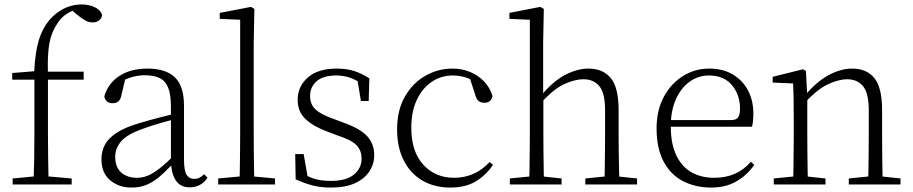

<svg xmlns="http://www.w3.org/2000/svg" viewBox="-20 -831 4113 865"><path d="M37 0V-27L154 -38H176L303 -27V0ZM131 0Q133 -56 134 -113Q135 -170 135 -226V-472H35V-502L158 -512L134 -500V-504Q138 -600 158 -659.5Q178 -719 219 -758Q248 -785 280.5 -798Q313 -811 347 -811Q381 -811 407 -798.5Q433 -786 440 -764Q439 -750 427.5 -740Q416 -730 397 -730Q380 -730 364 -739Q348 -748 327 -765L299 -789V-798H338V-789Q308 -787 281 -769Q254 -751 237 -723Q221 -699 211 -669.5Q201 -640 197.5 -596Q194 -552 196 -485V-226Q196 -170 197 -113Q198 -56 199 0ZM166 -472V-508H357V-472Z M573 14Q515 14 476 -19Q437 -52 437 -114Q437 -151 453.5 -180.5Q470 -210 507.5 -234Q545 -258 607 -276Q650 -289 694.5 -300.5Q739 -312 779 -321V-297Q739 -287 697.5 -275Q656 -263 619 -249Q552 -225 525.5 -194Q499 -163 499 -125Q499 -78 526 -54Q553 -30 597 -30Q622 -30 645.5 -39.5Q669 -49 698.5 -72Q728 -95 768 -134L774 -89H755Q723 -55 695 -32Q667 -9 638 2.5Q609 14 573 14ZM835 13Q793 13 772.5 -17.5Q752 -48 750 -102V-106V-350Q750 -407 737 -437.5Q724 -468 698 -480Q672 -492 632 -492Q602 -492 572 -483Q542 -474 510 -454L546 -482L527 -402Q523 -382 513 -374Q503 -366 487 -366Q456 -366 450 -397Q467 -456 518 -489Q569 -522 645 -522Q727 -522 768 -482.5Q809 -443 809 -354V-113Q809 -61 821 -43Q833 -25 855 -25Q868 -25 878 -30Q888 -35 900 -46L915 -30Q900 -8 879.5 2.5Q859 13 835 13Z M963 0V-27L1082 -38H1101L1219 -27V0ZM1059 0Q1060 -30 1060.5 -69Q1061 -108 1061.5 -149.5Q1062 -191 1062 -226V-742L970 -746V-773L1111 -800L1126 -791L1123 -637V-226Q1123 -191 1123.5 -149.5Q1124 -108 1124.5 -69Q1125 -30 1126 0Z M1471 14Q1425 14 1388.5 4.5Q1352 -5 1312 -23L1310 -137H1348L1369 -17L1337 -18V-54Q1364 -36 1395 -26Q1426 -16 1471 -16Q1540 -16 1574.5 -44.5Q1609 -73 1609 -116Q1609 -154 1585.5 -177.5Q1562 -201 1500 -221L1450 -240Q1391 -262 1356 -295Q1321 -328 1321 -382Q1321 -441 1366.5 -481.5Q1412 -522 1497 -522Q1541 -522 1574.5 -511.5Q1608 -501 1644 -478L1641 -376H1606L1588 -485L1615 -483V-450Q1584 -472 1555 -481.5Q1526 -491 1496 -491Q1436 -491 1406.5 -465Q1377 -439 1377 -399Q1377 -360 1402 -337.5Q1427 -315 1481 -296L1529 -278Q1604 -251 1635 -216.5Q1666 -182 1666 -132Q1666 -93 1644.5 -59.5Q1623 -26 1580 -6Q1537 14 1471 14Z M2009 14Q1937 14 1883 -17.5Q1829 -49 1799 -108Q1769 -167 1769 -248Q1769 -335 1804.5 -396.5Q1840 -458 1897 -490Q1954 -522 2019 -522Q2061 -522 2097.5 -507Q2134 -492 2160.5 -464.5Q2187 -437 2199 -398Q2192 -368 2163 -368Q2145 -368 2135.5 -376.5Q2126 -385 2121 -404L2093 -490L2136 -452Q2105 -474 2077 -482.5Q2049 -491 2020 -491Q1967 -491 1924.5 -462Q1882 -433 1857.5 -380.5Q1833 -328 1833 -255Q1833 -148 1887 -89Q1941 -30 2026 -30Q2071 -30 2111 -47Q2151 -64 2186 -101L2201 -88Q2169 -41 2123 -13.5Q2077 14 2009 14Z M2277 0V-27L2387 -38H2407L2510 -27V0ZM2364 0Q2365 -24 2365.5 -64.5Q2366 -105 2366.5 -149Q2367 -193 2367 -226V-742L2275 -746V-773L2414 -800L2430 -791L2427 -637V-399L2428 -387V-226Q2428 -193 2428.5 -149Q2429 -105 2429.5 -64.5Q2430 -24 2431 0ZM2617 0V-27L2726 -38H2746L2850 -27V0ZM2703 0Q2704 -24 2704.5 -64Q2705 -104 2705.5 -148Q2706 -192 2706 -226V-334Q2706 -412 2680 -443Q2654 -474 2608 -474Q2572 -474 2524 -453Q2476 -432 2418 -368L2403 -399H2417Q2470 -464 2525 -493Q2580 -522 2632 -522Q2696 -522 2731.5 -479.5Q2767 -437 2767 -334V-226Q2767 -192 2767.5 -148Q2768 -104 2769 -64Q2770 -24 2771 0Z M3184 14Q3113 14 3057 -15Q3001 -44 2969.5 -103.5Q2938 -163 2938 -252Q2938 -334 2970.5 -394.5Q3003 -455 3057 -488.5Q3111 -522 3175 -522Q3237 -522 3281.5 -495.5Q3326 -469 3350 -423.5Q3374 -378 3374 -320Q3374 -283 3368 -260H2968V-290H3273Q3297 -290 3305.5 -302.5Q3314 -315 3314 -341Q3314 -404 3277.5 -447.5Q3241 -491 3174 -491Q3126 -491 3087 -463Q3048 -435 3025 -383.5Q3002 -332 3002 -263Q3002 -183 3027 -131Q3052 -79 3096 -54.5Q3140 -30 3197 -30Q3250 -30 3290.5 -48Q3331 -66 3363 -102L3378 -88Q3345 -41 3297 -13.5Q3249 14 3184 14Z M3466 0V-27L3576 -38H3596L3699 -27V0ZM3553 0Q3554 -24 3554.5 -64.5Q3555 -105 3555.5 -149Q3556 -193 3556 -226V-281Q3556 -333 3555.5 -375.5Q3555 -418 3553 -455L3461 -459V-485L3598 -519L3611 -511L3617 -393V-392V-226Q3617 -193 3617.5 -149Q3618 -105 3618.5 -64.5Q3619 -24 3620 0ZM3804 0V-27L3913 -38H3934L4037 -27V0ZM3891 0Q3892 -24 3892.5 -64Q3893 -104 3893.5 -148Q3894 -192 3894 -226V-334Q3894 -412 3868 -443Q3842 -474 3796 -474Q3761 -474 3712.5 -452.5Q3664 -431 3606 -368L3596 -398H3604Q3658 -463 3713 -492.5Q3768 -522 3820 -522Q3884 -522 3919 -479.5Q3954 -437 3954 -335V-226Q3954 -192 3954.5 -148Q3955 -104 3955.5 -64Q3956 -24 3957 0Z"/></svg>

Font: Noto Serif TC ExtraLight ExtraLight
Style: Regular
Weight: 250
Version: Version 2.003-H1;hotconv 1.1.1;makeotfexe 2.6.0